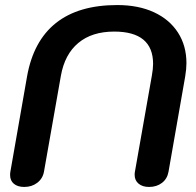

<svg xmlns="http://www.w3.org/2000/svg" viewBox="-20 -730 777 760"><path d="M20 -37Q20 -45 21 -50L87 -427Q112 -568 201.5 -639Q291 -710 444 -710Q528 -710 589.5 -681.5Q651 -653 684.5 -601Q718 -549 718 -480Q718 -457 713 -427L647 -50Q642 -22 621 -6Q600 10 570 10Q544 10 528.5 -3Q513 -16 513 -38Q513 -46 514 -50L581 -430Q586 -458 586 -477Q586 -605 432 -605Q344 -605 290 -560Q236 -515 221 -430L154 -50Q149 -23 127.5 -6.5Q106 10 76 10Q50 10 35 -2.5Q20 -15 20 -37Z"/></svg>

Font: Kodchasan
Style: Bold Italic
Weight: 700
Italic angle: -10°
Version: Version 1.000; ttfautohint (v1.6)